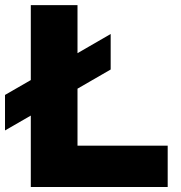

<svg xmlns="http://www.w3.org/2000/svg" viewBox="-37 -743 721 763"><path d="M402.8 -607.9V-466.8L271 -390.6V-164.1H629.4V0H85.4V-283.7L-17.1 -224.6V-365.7L85.4 -424.8V-722.7H271V-531.7Z"/></svg>

Font: Giphurs Black
Style: Regular
Weight: 900
Version: Version 0.920; ttfautohint (v1.8.4.7-5d5b)